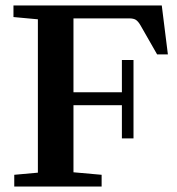

<svg xmlns="http://www.w3.org/2000/svg" viewBox="-20 -683 649 703"><path d="M32.2 0V-43L118.7 -50.8V-612.3L29.3 -620.6V-663.1H572.3L594.7 -483.9H555.2L494.1 -590.8Q485.8 -605 477.3 -610.4Q468.8 -615.7 453.1 -615.7H249V-345.2H426.3V-463.4H468.8V-176.3H426.3V-297.9H249V-52.2L352.1 -43V0Z"/></svg>

Font: Elstob 6pt SemiBold
Style: Regular
Weight: 600
Designer: Peter S. Baker
Version: Version 1.015